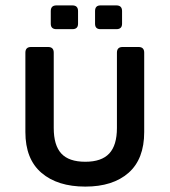

<svg xmlns="http://www.w3.org/2000/svg" viewBox="-20 -676 628 711"><path d="M296 15Q193 15 133.5 -36Q74 -87 74 -187V-481Q74 -502 95 -502H158Q179 -502 179 -481V-202Q179 -138 207 -107.5Q235 -77 296 -77Q356 -77 384.5 -107.5Q413 -138 413 -202V-481Q413 -502 434 -502H493Q514 -502 514 -481V-187Q514 -87 456 -36Q398 15 296 15ZM352 -568Q332 -568 332 -588V-635Q332 -656 352 -656H411Q432 -656 432 -635V-588Q432 -568 411 -568ZM189 -568Q168 -568 168 -588V-635Q168 -656 189 -656H248Q269 -656 269 -635V-588Q269 -568 248 -568Z"/></svg>

Font: Pitagon Sans Medium
Style: Regular
Weight: 500
Designer: Travis Tran
Foundry: Pitagon
Version: Version 1.001; ttfautohint (v1.8.4.7-5d5b);gftools[0.9.26]